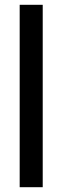

<svg xmlns="http://www.w3.org/2000/svg" viewBox="-20 -780 260 800"><path d="M158 0H62V-760H158Z"/></svg>

Font: Noto Sans Lao Looped ExtraCondensed Medium
Style: Regular
Weight: 500
Width: 2
Designer: Mark Frömberg, Ben Mitchell
Foundry: The Fontpad Ltd
Version: Version 1.002; ttfautohint (v1.8.4.7-5d5b)